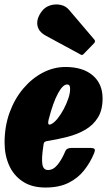

<svg xmlns="http://www.w3.org/2000/svg" viewBox="-20 -830 480 860"><path d="M0.5 -191Q0.5 -264.5 23.2 -326.5Q46 -388.5 84.8 -434Q123.5 -479.5 172.2 -504.8Q221 -530 273 -530Q351.5 -530 395.5 -492.2Q439.5 -454.5 439.5 -389Q439.5 -337.5 418.8 -303.8Q398 -270 362.5 -249.2Q327 -228.5 282.2 -217Q237.5 -205.5 190 -198Q180.5 -196 177.8 -191.8Q175 -187.5 174 -175Q165.5 -119.5 169.8 -94Q174 -68.5 195 -68.5Q218.5 -68.5 237.8 -92Q257 -115.5 272.5 -152.5Q278 -167.5 301.5 -167.5H378.5Q399 -167.5 403.2 -163Q407.5 -158.5 401 -142.5Q384 -101.5 356.5 -66.8Q329 -32 286.8 -11Q244.5 10 183.5 10Q122.5 10 81.8 -17Q41 -44 20.8 -89.5Q0.5 -135 0.5 -191ZM208.5 -273.5Q223 -280.5 237.8 -298.8Q252.5 -317 265.2 -341Q278 -365 286 -388.8Q294 -412.5 294 -430Q294.5 -439.5 291.8 -445.5Q289 -451.5 280 -451.5Q261.5 -451.5 239.8 -411.8Q218 -372 198 -295Q190.5 -265.5 208.5 -273.5ZM168.5 -781Q182.5 -799 205.2 -806Q228 -813 251.2 -808.2Q274.5 -803.5 289.5 -785.5L401 -654.5Q410 -645.5 401.5 -636.5L355.5 -589Q351 -584.5 348.5 -583.8Q346 -583 340.5 -586L185.5 -670Q151 -688.5 147.2 -718.8Q143.5 -749 168.5 -781Z"/></svg>

Font: Besley* Condensed Heavy
Style: Italic
Weight: 800
Width: 3
Italic angle: -13°
Designer: Owen Earl
Foundry: indestructible type*
Version: Version 3.000; ttfautohint (v1.8.3)